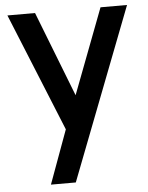

<svg xmlns="http://www.w3.org/2000/svg" viewBox="-55 -585 669 869"><g transform="rotate(-5 280.0 -150.0)"><path d="M141 240 230 -3.5 11.5 -540H137L287.5 -153.5L434.5 -540H555L254 240Z"/></g></svg>

Font: Vela Sans Bd
Style: Bold
Weight: 700
Designer: Principal design: Mikhail Sharanda - project Manrope.
Design modification: Ravid Balaliev
Foundry: Mikhail Sharanda
Version: Version 1.001